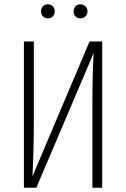

<svg xmlns="http://www.w3.org/2000/svg" viewBox="-20 -878 590 898"><path d="M235.8 -825.2Q235.8 -810.5 227.1 -801.3Q218.3 -792 204.1 -792Q189.9 -792 180.9 -801.5Q171.9 -811 171.9 -825.2Q171.9 -838.9 180.9 -848.4Q189.9 -857.9 204.1 -857.9Q218.3 -857.9 227.1 -848.4Q235.8 -838.9 235.8 -825.2ZM389.2 -825.2Q389.2 -811 379.6 -801.5Q370.1 -792 356 -792Q341.8 -792 333 -801.3Q324.2 -810.5 324.2 -825.2Q324.2 -838.9 333 -848.4Q341.8 -857.9 356 -857.9Q370.1 -857.9 379.6 -848.4Q389.2 -838.9 389.2 -825.2ZM458 -684.1V0H412.1V-375Q412.1 -532.2 418 -629.9L149.9 0H91.8V-684.1H138.2V-307.1Q138.2 -183.6 131.8 -53.2L398.9 -684.1Z"/></svg>

Font: Fira Sans Compressed ExtraLight
Style: Regular
Weight: 250
Width: 1
Designer: Carrois Corporate & Edenspiekermann AG
Foundry: Carrois Corporate GbR & Edenspiekermann AG
Version: Version 4.203;PS 004.203;hotconv 1.0.88;makeotf.lib2.5.64775